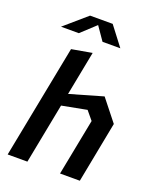

<svg xmlns="http://www.w3.org/2000/svg" viewBox="-174 -1077 967 1180"><g transform="rotate(20 310.0 -487.5)"><path d="M365 0H494.5L571.5 -399L460.5 -539L244 -476.5L300 -765L167 -741.5L22.5 0H151.5L228 -394.5L390.5 -425.5L437 -369.5ZM62 -850H178.5L273 -937.5L333.5 -850H450L354.5 -975H206.5Z"/></g></svg>

Font: Monaspace Krypton SemiBold
Style: Italic
Weight: 600
Italic angle: -11°
Designer: Riley Cran & the Lettermatic Team
Foundry: Lettermatic
Version: Version 1.101 (Monaspace Krypton)